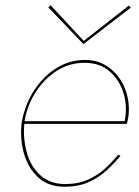

<svg xmlns="http://www.w3.org/2000/svg" viewBox="-20 -697 527 727"><path d="M73 -238Q83 -299 116 -349.5Q149 -400 197 -430Q245 -460 302 -459Q359 -459 396.5 -425.5Q434 -392 448.5 -341.5Q463 -291 452 -238ZM72 -228H460Q462 -234 463.5 -241Q465 -248 466 -254Q473 -309 454.5 -358Q436 -407 396.5 -438.5Q357 -470 302 -470Q252 -470 209.5 -448Q167 -426 135 -389Q103 -352 84 -308Q77 -290 71 -271Q65 -252 62 -232Q55 -172 70.5 -116.5Q86 -61 124.5 -25.5Q163 10 224 10Q278 10 317 -8Q356 -26 384.5 -52.5Q413 -79 436 -106L428 -112Q406 -85 378 -59Q350 -33 312.5 -16.5Q275 0 225 0Q168 -1 132 -34Q96 -67 81.5 -119.5Q67 -172 72 -228ZM297 -542 172 -677 163 -669 296 -530 475 -668 468 -676Z"/></svg>

Font: Jost* 200 Hairline Italic
Style: Italic
Weight: 100
Italic angle: -10°
Version: Version 3.200; ttfautohint (v0.97) -l 8 -r 50 -G 200 -x 14 -